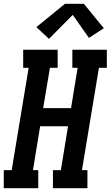

<svg xmlns="http://www.w3.org/2000/svg" viewBox="-39 -999 587 1019"><path d="M-19 0V-96H23L113 -639H84V-735H267V-639H226L190 -425H338L373 -639H345V-735H528V-639H486L396 -96H425V0H242V-96H284L322 -329H174L136 -96H164V0ZM221 -793 154 -855 306 -979H406L512 -849L433 -798L347 -920Z"/></svg>

Font: Iosevka Curly Slab Oblique
Style: Bold
Weight: 700
Italic angle: -9°
Monospace: yes
Designer: Belleve Invis
Foundry: Belleve Invis
Version: Version 11.1.0; ttfautohint (v1.8.3)